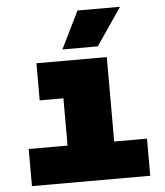

<svg xmlns="http://www.w3.org/2000/svg" viewBox="-55 -837 760 886"><g transform="rotate(-5 325.0 -394.5)"><path d="M57 -172H237V-391H127V-563H453V-172H605V0H57ZM337 -789H534L416 -616H252Z"/></g></svg>

Font: Azeret Mono Black
Style: Regular
Weight: 900
Designer: Martin Vácha
Foundry: Displaay
Version: Version 1.000; Glyphs 3.0.3, build 3074